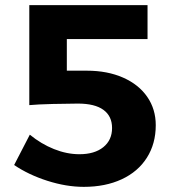

<svg xmlns="http://www.w3.org/2000/svg" viewBox="-20 -720 663 747"><path d="M586 -233Q586 -161 551.5 -106.5Q517 -52 453.5 -22.5Q390 7 306 7Q238 7 164.5 -16.5Q91 -40 35 -78L96 -196Q140 -160 190 -140Q240 -120 289 -120Q348 -120 382 -147.5Q416 -175 416 -222Q416 -268 382.5 -292.5Q349 -317 283 -317Q246 -317 185.5 -315.5Q125 -314 94 -311V-700H554V-568H240V-445H318Q398 -445 459 -418Q520 -391 553 -343Q586 -295 586 -233Z"/></svg>

Font: Montserrat SemiBold
Style: Regular
Weight: 600
Designer: Julieta Ulanovsky
Foundry: Julieta Ulanovsky
Version: Version 6.001